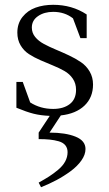

<svg xmlns="http://www.w3.org/2000/svg" viewBox="-20 -472 450 795"><path d="M47.9 -25.9V-132.8H74.2L105 -47.9Q147 -21 200.2 -21Q242.7 -21 268.8 -41Q294.9 -61 294.9 -100.1Q294.9 -126.5 281.5 -146.2Q268.1 -166 246.6 -178.2Q225.1 -190.4 199.2 -200.9Q173.3 -211.4 147.5 -222.7Q121.6 -233.9 100.1 -247.8Q78.6 -261.7 65.2 -284.4Q51.8 -307.1 51.8 -336.9Q51.8 -375 73.2 -401.9Q94.7 -428.7 127.4 -440.4Q160.2 -452.1 200.2 -452.1Q278.3 -452.1 338.9 -412.1V-314H313L282.2 -396Q248 -422.9 200.2 -422.9Q163.1 -422.9 137.5 -405.3Q111.8 -387.7 111.8 -357.9Q111.8 -335.9 125.7 -318.8Q139.6 -301.8 162.1 -289.8Q184.6 -277.8 211.4 -266.6Q238.3 -255.4 265.4 -242.7Q292.5 -230 314.9 -214.8Q337.4 -199.7 351.3 -175.8Q365.2 -151.9 365.2 -122.1Q365.2 -68.4 329.8 -34.7Q294.4 -1 231.9 5.9L185.1 77.1Q251.5 77.1 292.7 93.8Q334 110.4 334 145Q334 168.5 317.1 192.4Q300.3 216.3 272.5 236.8Q244.6 257.3 213.9 273.7Q183.1 290 149.9 303.2L140.1 284.2Q165.5 270 183.1 258.8Q200.7 247.6 220.2 231.4Q239.7 215.3 249.8 196.8Q259.8 178.2 259.8 158.2Q259.8 141.1 250.5 129.6Q241.2 118.2 223.1 113Q205.1 107.9 186 106Q167 104 140.1 104V77.1L186 7.8Q148.9 6.3 119.6 -1Q90.3 -8.3 47.9 -25.9Z"/></svg>

Font: Dihjauti S
Style: Regular
Weight: 400
Designer: T. Christopher White
Version: Version 3.0.0